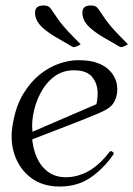

<svg xmlns="http://www.w3.org/2000/svg" viewBox="-20 -671 488 702"><path d="M393 -104Q359 -55 311.5 -22Q264 11 198 11Q135 11 92.5 -21.5Q50 -54 32.5 -107.5Q15 -161 28 -224Q39 -285 65.5 -328.5Q92 -372 126 -399Q160 -426 196.5 -438.5Q233 -451 267 -451Q312 -451 341 -439Q370 -427 386 -407.5Q402 -388 406.5 -366.5Q411 -345 407 -325Q402 -301 389.5 -287Q377 -273 350 -261Q323 -249 275 -230L53 -144L47 -167L358 -301L324 -263Q337 -295 337 -330Q337 -365 317 -389.5Q297 -414 250 -414Q208 -414 177 -390Q146 -366 127 -328.5Q108 -291 101 -250.5Q94 -210 101 -177L97 -172Q99 -133 113 -99Q127 -65 154 -44Q181 -23 221 -23Q263 -23 303 -45Q343 -67 380 -115Q384 -120 388 -118L394 -114Q398 -111 393 -104ZM448 -509 439 -504Q429 -499 425 -499Q423 -498 420.5 -499Q418 -500 416 -501Q389 -517 360 -533.5Q331 -550 309 -569.5Q287 -589 282 -614Q279 -631 285.5 -641Q292 -651 313 -651Q321 -651 327.5 -648.5Q334 -646 339 -639Q355 -615 367.5 -597.5Q380 -580 398.5 -560Q417 -540 448 -509ZM275 -509 266 -504Q256 -499 252 -499Q250 -498 247.5 -499Q245 -500 243 -501Q216 -517 187 -533.5Q158 -550 136 -569.5Q114 -589 109 -614Q106 -631 112.5 -641Q119 -651 140 -651Q148 -651 154.5 -648.5Q161 -646 166 -639Q182 -615 194.5 -597.5Q207 -580 225.5 -560Q244 -540 275 -509Z"/></svg>

Font: Young Serif Light
Style: Italic
Weight: 300
Italic angle: -10.979°
Designer: Bastien Sozeau
Foundry: NBR — Bastien Sozeau
Version: Version 5.001